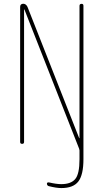

<svg xmlns="http://www.w3.org/2000/svg" viewBox="-20 -750 540 1001"><path d="M85 -9.8V-713.9Q85 -729.5 100.6 -730.5Q115.2 -730.5 123 -714.8L392.6 -30.3Q392.6 -29.3 393.6 -29.3Q394.5 -29.3 394.5 -30.3V-719.7Q394.5 -729.5 404.8 -730Q415 -730.5 415 -719.7V80.1Q415 161.1 388.7 195.8Q362.3 230.5 299.8 230.5Q274.4 230.5 235.4 220.7Q225.6 218.8 224.6 208Q224.6 199.2 236.3 201.2Q274.4 210 299.8 210Q349.6 210 372.1 183.6Q394.5 157.2 394.5 80.1V34.2Q394.5 31.2 392.6 25.4L107.4 -700.2Q107.4 -701.2 106.4 -701.2Q105.5 -701.2 105.5 -700.2V-9.8Q105.5 0 95.2 0Q85 0 85 -9.8Z"/></svg>

Font: Rounded-X Mgen+ 2m thin
Style: Regular
Weight: 100
Designer: [Source Han Sans]
Ryoko NISHIZUKA  (kana & ideographs); Paul D. Hunt (Latin, Greek & Cyrillic); Wenlong ZHANG  (bopomofo
Version: Version 1.059.20150602